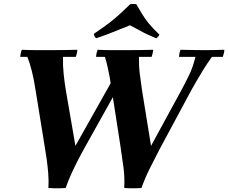

<svg xmlns="http://www.w3.org/2000/svg" viewBox="-20 -962 1192 1003"><path d="M123 -665H86Q86 -673 88.5 -684Q91 -695 94 -702Q117 -701 134.5 -700.5Q152 -700 174 -700Q196 -700 231 -700Q277 -700 313.5 -700.5Q350 -701 384 -702Q384 -694 381.5 -683.5Q379 -673 376 -665H309Q308 -619 312.5 -575.5Q317 -532 324 -490L374 -200L233 20Q235 -18 232 -55.5Q229 -93 224 -129.5Q219 -166 213 -200L166 -490Q158 -543 147 -588Q136 -633 123 -665ZM1152 -702Q1152 -695 1149.5 -684Q1147 -673 1144 -665H1087Q1064 -633 1043.5 -600Q1023 -567 1006.5 -538.5Q990 -510 979 -490L813 -181Q791 -139 764 -85Q737 -31 719 20Q709 21 691.5 21.5Q674 22 656.5 21.5Q639 21 629 20L769 -200L927 -490Q946 -525 967 -568Q988 -611 1001 -665H915Q915 -670 917.5 -683Q920 -696 923 -702Q964 -701 1001 -700.5Q1038 -700 1055 -700Q1073 -700 1094.5 -700.5Q1116 -701 1152 -702ZM528 -665H482Q482 -673 484.5 -684Q487 -695 490 -702Q513 -701 530.5 -700.5Q548 -700 570 -700Q592 -700 627 -700Q673 -700 709.5 -700.5Q746 -701 780 -702Q780 -695 777.5 -684Q775 -673 772 -665H706Q705 -619 710 -578Q715 -537 722 -490L769 -200L629 20Q632 -35 625 -88Q618 -141 609 -200L564 -490Q558 -532 552.5 -561.5Q547 -591 541.5 -615Q536 -639 528 -665ZM628 -559 417 -181Q408 -165 390.5 -131.5Q373 -98 354.5 -58Q336 -18 323 20Q313 21 295.5 21.5Q278 22 260.5 21.5Q243 21 233 20L374 -200L576 -559ZM482 -762Q477 -767 474 -772.5Q471 -778 470 -785Q504 -808 529.5 -826.5Q555 -845 576 -862.5Q597 -880 617 -899Q637 -918 660 -940Q677 -943 692 -940Q708 -913 722 -889.5Q736 -866 757 -840Q778 -814 813 -781Q807 -769 796 -762Q767 -774 746 -784Q725 -794 705 -805.5Q685 -817 659 -830Q629 -818 602 -807Q575 -796 546.5 -785Q518 -774 482 -762Z"/></svg>

Font: Poltawski Nowy
Style: Bold Italic
Weight: 700
Italic angle: -12°
Designer: Adam Pótawski, Mateusz Machalski, Borys Kosmynka, Ania Wieluska
Foundry: Capitalics.wtf
Version: Version 1.001;gftools[0.9.25]